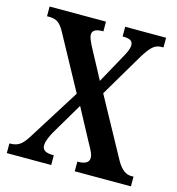

<svg xmlns="http://www.w3.org/2000/svg" viewBox="-106 -806 830 898"><g transform="rotate(15 308.5 -357.0)"><path d="M8 0H223V-47H220C182 -47 167 -58 167 -80C167 -101 179 -126 191 -148L282 -302L364 -149C388 -106 393 -95 393 -80C393 -58 375 -47 341 -47H337V0H609V-47H597C575 -47 551 -60 528 -100L371 -387L494 -595C528 -650 546 -667 580 -667H588V-714H390V-667H393C420 -667 440 -662 440 -638C440 -620 429 -598 417 -577L341 -439L266 -579C254 -602 244 -623 244 -637C244 -653 254 -667 294 -667H297V-714H24V-667H36C72 -667 90 -651 110 -614L252 -353L103 -116C74 -68 55 -47 13 -47H8Z"/></g></svg>

Font: Noto Serif Sinhala Condensed SemiBold
Style: Regular
Weight: 600
Width: 3
Designer: Jelle Bosma - Monotype Design Team
Foundry: Monotype Imaging Inc.
Version: Version 2.007